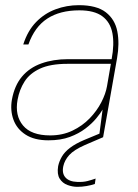

<svg xmlns="http://www.w3.org/2000/svg" viewBox="-20 -531 534 743"><path d="M167 12Q113 12 79 -10Q45 -32 32 -68Q19 -104 26 -145Q36 -200 65 -234.5Q94 -269 140 -285.5Q186 -302 243 -302H412Q423 -360 415 -402.5Q407 -445 376 -468Q345 -491 287 -491Q212 -491 163 -459Q114 -427 90 -359H70Q87 -412 119.5 -445.5Q152 -479 195 -495Q238 -511 285 -511Q354 -511 389.5 -483.5Q425 -456 434 -409.5Q443 -363 433 -306L379 0H363L377 -107Q369 -93 352.5 -73Q336 -53 310.5 -33.5Q285 -14 250 -1Q215 12 167 12ZM174 -7Q222 -7 260.5 -25.5Q299 -44 327 -73Q355 -102 372 -135Q389 -168 394 -197L409 -284H241Q175 -284 135 -265.5Q95 -247 75 -215.5Q55 -184 48 -145Q37 -84 69 -45.5Q101 -7 174 -7ZM279 192Q261 192 241.5 185Q222 178 211 160.5Q200 143 205 112Q209 93 219.5 75Q230 57 251 41Q272 25 305 11L370 -16L379 0L309 30Q266 49 248 69Q230 89 225 112Q219 140 233.5 156Q248 172 279 173Q302 174 319 169.5Q336 165 350 160L347 181Q332 186 314.5 189Q297 192 279 192Z"/></svg>

Font: DM Sans 20pt Thin
Style: Italic
Weight: 250
Italic angle: -10°
Version: Version 4.004;gftools[0.9.30]